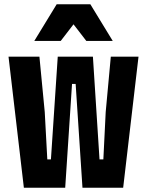

<svg xmlns="http://www.w3.org/2000/svg" viewBox="-20 -881 690 901"><path d="M92 0 20 -615H165L190 -355L202 -133H219L251 -615H416L447 -133H465L476 -355L500 -615H630L558 0H367L335 -487H318L286 0ZM141 -689 246 -861H404L509 -689H385L281 -824H369L265 -689Z"/></svg>

Font: Martian Mono SemiCondensed
Style: Bold
Weight: 700
Width: 4
Designer: Roman Shamin
Foundry: Evil Martians
Version: Version 1.000